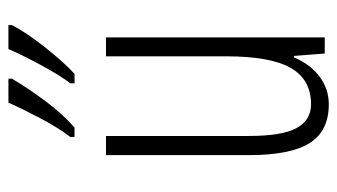

<svg xmlns="http://www.w3.org/2000/svg" viewBox="-196 -610 816 465"><g transform="rotate(-90 212.5 -378.0)"><path d="M242.7 -606V-616.2Q263.2 -643.1 288.1 -689.5Q313 -736.3 325.7 -766.1H383.8V-757.8Q366.7 -724.1 330.1 -677.7Q293 -630.9 265.6 -606ZM112.8 -606V-616.2Q134.3 -644 158.2 -689Q182.1 -734.4 195.8 -766.1H253.9V-757.8Q233.9 -722.7 200.2 -677.2Q168.5 -634.8 135.7 -606ZM115.2 -529.8V-184.1Q115.2 -104.5 133.8 -69.3Q152.8 -33.2 191.9 -33.2Q251.5 -33.2 279.8 -82Q308.1 -131.3 308.1 -238.8V-529.8H354V0H314.9L309.1 -74.2H305.2Q288.6 -34.2 257.8 -11.7Q228.5 9.8 191.9 9.8Q127.9 9.8 98.6 -35.6Q68.8 -82 68.8 -184.1V-529.8Z"/></g></svg>

Font: Germano
Style: Regular
Weight: 300
Width: 3
Foundry: Ascender Corporation
Version: Version 1.10; ttfautohint (v1.5)